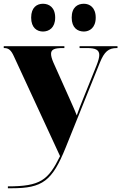

<svg xmlns="http://www.w3.org/2000/svg" viewBox="-23 -782 646 1023"><path d="M424 -614C454 -614 487 -634 487 -688C487 -743 454 -762 424 -762C390 -762 359 -743 359 -688C359 -634 390 -614 424 -614ZM206 -614C238 -614 271 -634 271 -688C271 -743 238 -762 206 -762C174 -762 143 -743 143 -688C143 -634 174 -614 206 -614ZM19 211V221H40C203 221 255 183 327 4L509 -448C533 -507 555 -526 600 -526H603V-536H401V-526H442C486 -526 506 -516 506 -489C506 -476 501 -458 492 -435L418 -251C407 -224 397 -198 386 -167C373 -201 359 -230 346 -260L261 -450C253 -469 249 -483 249 -495C249 -518 267 -526 309 -526H320V-536H-3V-526H-1C23 -526 36 -515 51 -482L297 50C234 178 192 211 19 211Z"/></svg>

Font: Noto Serif Display Black
Style: Regular
Weight: 900
Designer: Monotype Design Team
Foundry: Monotype Imaging Inc.
Version: Version 2.009